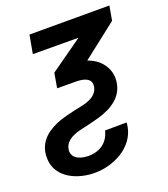

<svg xmlns="http://www.w3.org/2000/svg" viewBox="-162 -624 817 935"><g transform="rotate(-20 246.5 -157.0)"><path d="M87.4 63Q83.5 90.3 104 107.2Q124.5 124 165 125.5Q210.4 126.5 242.7 103.8Q274.9 81.1 285.6 36.6L397.9 35.6Q394.5 88.4 362.1 129.2Q329.6 169.9 275.1 192.4Q220.7 214.8 163.1 213.4Q125 212.9 88.1 201.4Q51.3 189.9 25.4 169.4Q-29.3 126 -25.9 57.1Q-22.9 -32.2 80.1 -77.1Q118.7 -94.2 220.2 -114.7Q300.3 -131.3 308.6 -182.6Q316.4 -232.9 240.2 -235.8L136.7 -236.3L149.9 -312.5L318.8 -432.1L82.5 -433.1L99.6 -528.3H513.7L500.5 -453.6L320.8 -313Q370.1 -295.9 396.2 -259.5Q422.4 -223.1 420.4 -178.7Q416 -83 301.8 -40.5Q269.5 -28.3 179.2 -8.3Q94.7 10.7 87.4 63Z"/></g></svg>

Font: Roboto Medium
Style: Italic
Weight: 500
Italic angle: -12°
Designer: Google
Version: Version 2.134; 2016